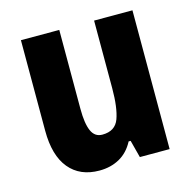

<svg xmlns="http://www.w3.org/2000/svg" viewBox="-87 -637 734 735"><g transform="rotate(-15 279.5 -270.0)"><path d="M500 -550V0H382L364 -69H356Q335 -29 300 -9.5Q265 10 220 10Q143 10 100.5 -41.5Q58 -93 58 -191V-550H210V-237Q210 -179 223 -149.5Q236 -120 266 -120Q317 -120 332.5 -162.5Q348 -205 348 -282V-550Z"/></g></svg>

Font: Noto Sans Arabic UI Cn XBd
Style: Regular
Weight: 800
Width: 3
Designer: Monotype Design Team, Nadine Chahine and Nizar Qandah
Foundry: Monotype Imaging Inc.
Version: Version 2.010; ttfautohint (v1.8.4.7-5d5b)